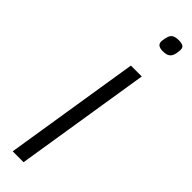

<svg xmlns="http://www.w3.org/2000/svg" viewBox="-256 -719 711 711"><g transform="rotate(45 100.0 -363.0)"><path d="M26 0 111 -534H168L83 0ZM170 -726Q186 -726 193.5 -721Q201 -716 200 -703Q199 -685 194.5 -674.5Q190 -664 181 -659.5Q172 -655 157 -655Q143 -655 135 -660Q127 -665 127 -678Q129 -696 133 -706.5Q137 -717 146 -721.5Q155 -726 170 -726Z"/></g></svg>

Font: Georama ExtraCondensed Thin Light
Style: Italic
Weight: 300
Italic angle: -9°
Version: Version 1.001